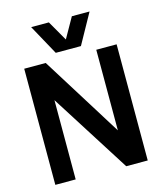

<svg xmlns="http://www.w3.org/2000/svg" viewBox="-133 -1023 945 1121"><g transform="rotate(-15 339.5 -462.0)"><path d="M61 0V-702H191L496 -213V-700H619V2H489L184 -479V0ZM516 -926 415 -744H263L163 -926H270L340 -804L409 -926Z"/></g></svg>

Font: Georama SemiBold
Style: Regular
Weight: 600
Designer: Jean-Baptiste Levee
Foundry: Production Type
Version: Version 1.000